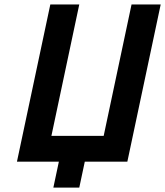

<svg xmlns="http://www.w3.org/2000/svg" viewBox="-20 -731 747 868"><path d="M221.2 117.2 246.1 0H56.6L207.5 -710.9H338.4L212.4 -116.7H448.7L574.7 -710.9H706.5L555.7 0H363.3L338.4 117.2Z"/></svg>

Font: Tuffy
Style: BoldItalic
Weight: 700
Italic angle: -12°
Designer: Thatcher Ulrich, Karoly Barta, Michael Everson
Version: Version 001.271